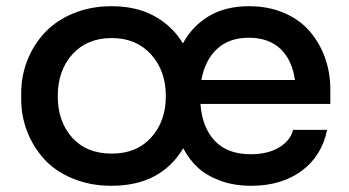

<svg xmlns="http://www.w3.org/2000/svg" viewBox="-20 -577 1118 615"><path d="M336.9 18.1Q268.6 18.1 212.4 -5.4Q156.2 -28.8 121.1 -67.9Q85.9 -106.9 66.9 -156.2Q47.9 -205.6 47.9 -258.8V-278.8Q47.9 -333.5 67.4 -383.3Q86.9 -433.1 122.8 -471.9Q158.7 -510.7 214.4 -533.9Q270 -557.1 336.9 -557.1Q418 -557.1 475.6 -524.9Q533.2 -492.7 565.9 -438Q595.7 -493.2 648.7 -525.1Q701.7 -557.1 777.8 -557.1Q840.3 -557.1 890.9 -535.2Q941.4 -513.2 973.1 -475.6Q1004.9 -438 1021.5 -390.6Q1038.1 -343.3 1038.1 -290V-244.1H622.1Q627.4 -169.4 667.7 -126.2Q708 -83 783.2 -83Q837.9 -83 874 -104.7Q910.2 -126.5 918.9 -161.1H1027.8Q1010.7 -77.1 946 -29.5Q881.3 18.1 784.2 18.1Q730 18.1 686 2Q642.1 -14.2 614 -40Q585.9 -65.9 566.9 -102.1Q495.1 18.1 336.9 18.1ZM776.9 -456.1Q713.9 -456.1 675.3 -420.4Q636.7 -384.8 625 -320.8H924.8Q915.5 -385.7 877.9 -420.9Q840.3 -456.1 776.9 -456.1ZM337.9 -85Q418 -85 464.6 -137Q511.2 -189 511.2 -269Q511.2 -350.1 463.9 -402.6Q416.5 -455.1 337.9 -455.1Q258.8 -455.1 211.9 -403.1Q165 -351.1 165 -269Q165 -187.5 211.2 -136.2Q257.3 -85 337.9 -85Z"/></svg>

Font: Sora Medium
Style: Regular
Weight: 500
Designer: Jonathan Barnbrook, Julián Moncada
Foundry: Barnbrook Fonts
Version: Version 2.000